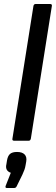

<svg xmlns="http://www.w3.org/2000/svg" viewBox="-20 -703 279 959"><path d="M51 0Q40 0 42 -10L147 -673Q149 -683 158 -683H230Q241 -683 239 -673L134 -10Q133 -6 130.5 -3Q128 0 123 0ZM14 236Q5 236 8 226L34 160Q19 155 13.5 144Q8 133 12 117L15 98Q19 75 30.5 65.5Q42 56 65 56Q91 56 103 68.5Q115 81 111 104L108 121Q106 134 102 145Q98 156 92 169L64 226Q60 236 51 236Z"/></svg>

Font: Sofia Sans Medium
Style: Italic
Weight: 500
Italic angle: -9°
Version: Version 4.101